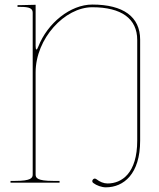

<svg xmlns="http://www.w3.org/2000/svg" viewBox="-20 -782 680 822"><path d="M567.5 -180C567.5 -40.5 501.5 3.5 440.5 3.5C424 3.5 407 -3.5 392.5 -15C390.5 -16.5 387.5 -17.5 385.5 -17.5C380.5 -17.5 375 -12 375 -6.5C375 -3.5 376.5 -0.5 379.5 1.5C393 12 415.5 20 433 20C509.5 20 580 -37 580 -180V-612.5C580 -710 508 -762.5 375 -762.5C281.5 -762.5 183.5 -683.5 144 -582.5C140.5 -573.5 138 -570 136 -570C133.5 -570 132.5 -577 132.5 -585.5V-761.5L67.5 -760H55V-752.5H67.5C106 -752.5 120 -746 120 -727.5V-35C120 -20.5 113.5 -7.5 45 -7.5H25V0H235V-7.5H207.5C139 -7.5 132.5 -20.5 132.5 -35V-472C132.5 -617 257 -751 375 -751C500 -751 567.5 -702 567.5 -611Z"/></svg>

Font: Znikomit
Style: Regular
Weight: 100
Designer: gluk
Foundry: gluk
Version: Version 0.55